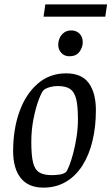

<svg xmlns="http://www.w3.org/2000/svg" viewBox="-20 -848 509 877"><path d="M178 9Q110 9 75 -34.5Q40 -78 40 -158Q40 -258 69 -338.5Q98 -419 152.5 -466Q207 -513 282 -513Q353 -513 385.5 -468.5Q418 -424 418 -344Q418 -269 402.5 -204.5Q387 -140 356.5 -92Q326 -44 281 -17.5Q236 9 178 9ZM216 -48Q233 -48 251.5 -50.5Q270 -53 281 -62Q287 -68 296 -90.5Q305 -113 314 -146.5Q323 -180 329.5 -221Q336 -262 336 -304Q336 -363 328 -395.5Q320 -428 300.5 -441.5Q281 -455 243 -455Q226 -455 207.5 -450Q189 -445 179 -436Q171 -429 157.5 -394Q144 -359 133.5 -307.5Q123 -256 123 -199Q123 -138 131 -105.5Q139 -73 159.5 -60.5Q180 -48 216 -48ZM297 -591Q274 -591 260 -606.5Q246 -622 246 -643Q246 -659 252.5 -674Q259 -689 272.5 -699Q286 -709 306 -709Q328 -709 343 -694.5Q358 -680 358 -655Q358 -632 343 -611.5Q328 -591 297 -591ZM179 -772 187 -828H469L461 -772Z"/></svg>

Font: Faustina
Style: Italic
Weight: 400
Italic angle: -8°
Designer: Alfonso Garcia
Foundry: http://www.omnibus-type.com
Version: Version 1.200